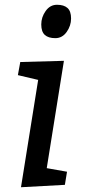

<svg xmlns="http://www.w3.org/2000/svg" viewBox="-20 -785 363 805"><path d="M68 0 140 -450 55 -470 65 -525 248 -530 176 -80 261 -65 252 -10ZM278 -707.5Q278 -677 259.5 -651Q241 -625 212 -625Q183 -625 168 -638.5Q153 -652 153 -682.5Q153 -713 171.5 -739Q190 -765 219 -765Q248 -765 263 -751.5Q278 -738 278 -707.5Z"/></svg>

Font: Bitter
Style: Italic
Weight: 400
Italic angle: -9°
Designer: Sol Matas
Foundry: Sol Matas
Version: Version 1.001